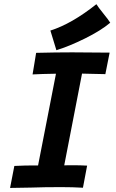

<svg xmlns="http://www.w3.org/2000/svg" viewBox="-20 -900 558 921"><path d="M221.7 -753.4Q323.7 -785.6 442.4 -879.9Q450.7 -866.2 475.6 -835.4Q500.5 -804.7 508.8 -791Q463.4 -752.9 387.9 -715.6Q312.5 -678.2 250.5 -659.2Q246.1 -673.3 236.1 -706.3Q226.1 -739.3 221.7 -753.4ZM153.3 -646.5Q249 -648.9 326.2 -648.9Q386.2 -648.9 505.9 -647.5Q502.4 -630.4 495.6 -595.9Q488.8 -561.5 485.4 -544.4Q453.6 -544.4 424.3 -545.7Q395 -546.9 373.5 -546.9Q359.4 -473.6 330.8 -326.9Q302.2 -180.2 288.1 -106.9Q298.8 -106.9 307.1 -107.2Q315.4 -107.4 328.1 -107.4Q364.7 -107.4 397.9 -105.5Q394.5 -87.9 387.9 -52.5Q381.3 -17.1 377.9 0.5Q328.6 -2.4 275.9 -2.4Q265.1 -2.4 240.2 -2.2Q215.3 -2 200.2 -2Q187 -2 129.2 -0.2Q71.3 1.5 28.3 1.5L48.8 -104Q101.1 -106.4 137.2 -106.4H162.6Q176.8 -179.7 205.6 -326.4Q234.4 -473.1 248.5 -546.4Q178.2 -545.4 136.2 -543Q139.2 -560.1 144.8 -594.5Q150.4 -628.9 153.3 -646.5Z"/></svg>

Font: Fantasque Sans Mono
Style: Bold Italic
Weight: 700
Italic angle: -11°
Monospace: yes
Designer: Jany Belluz
Version: Version 1.7.1